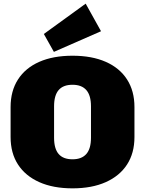

<svg xmlns="http://www.w3.org/2000/svg" viewBox="-20 -1018 794 1051"><path d="M377 13Q271 13 195 -21Q119 -55 78.5 -117.5Q38 -180 38 -268V-432Q38 -520 78.5 -583Q119 -646 195 -679.5Q271 -713 377 -713Q483 -713 559 -679.5Q635 -646 675.5 -583Q716 -520 716 -432V-268Q716 -180 675.5 -117.5Q635 -55 559 -21Q483 13 377 13ZM377 -146Q427 -146 452.5 -175Q478 -204 478 -264V-436Q478 -496 452.5 -525Q427 -554 377 -554Q326 -554 301 -525Q276 -496 276 -436V-264Q276 -204 301 -175Q326 -146 377 -146ZM533 -847 275 -734 220 -832 449 -998Z"/></svg>

Font: Pathway Extreme SemiCondensed Black
Style: Regular
Weight: 900
Width: 4
Version: Version 1.001;gftools[0.9.26]